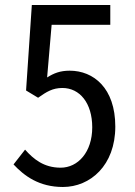

<svg xmlns="http://www.w3.org/2000/svg" viewBox="-20 -734 540 766"><path d="M231 12C340 12 440 -74 440 -229C440 -383 353 -452 258 -452C220 -452 195 -442 168 -425L186 -635H420V-714H107L84 -373L132 -344C166 -368 190 -383 229 -383C298 -383 348 -323 348 -226C348 -127 291 -65 222 -65C155 -65 114 -99 80 -137L34 -78C77 -32 136 12 231 12Z"/></svg>

Font: Noto Sans Mono CJK HK
Style: Regular
Weight: 400
Designer: Ryoko NISHIZUKA 西塚涼子 (kana, bopomofo & ideographs); Paul D. Hunt (Latin, Greek & Cyrillic); Sandoll Communications 산돌커뮤니
Foundry: Adobe
Version: Version 2.004;hotconv 1.0.118;makeotfexe 2.5.65603